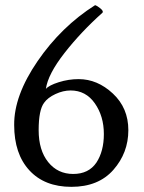

<svg xmlns="http://www.w3.org/2000/svg" viewBox="-20 -713 558 745"><path d="M151 -314Q130 -286 130 -208Q130 -130 167 -84Q204 -38 264 -38Q324 -38 354 -82Q383 -126 383 -193Q383 -262 348 -312Q313 -362 254 -362Q225 -362 195 -348Q165 -334 151 -314ZM285 -406Q358 -406 418 -350Q478 -294 478 -208Q478 -120 420 -54Q362 12 257 12Q153 12 94 -52Q35 -116 35 -228Q34 -342 126 -476Q218 -610 349 -693Q358 -690 370 -680Q382 -670 378 -664Q294 -589 230 -507Q166 -425 158 -368Q170 -382 208 -394Q246 -406 285 -406Z"/></svg>

Font: Lusitana
Style: Regular
Weight: 400
Designer: Ana Paula Megda
Foundry: Ana Paula Megda
Version: Version 1.001; ttfautohint (v1.4.1)